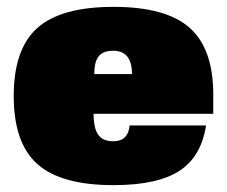

<svg xmlns="http://www.w3.org/2000/svg" viewBox="-20 -530 662 560"><path d="M602 -198H253Q253 -156 266.5 -137Q280 -118 310 -118Q354 -118 358 -164H581Q567 -73 503 -31.5Q439 10 311 10Q158 10 89 -51.5Q20 -113 20 -250Q20 -387 89 -448.5Q158 -510 311 -510Q464 -510 533 -449Q602 -388 602 -254ZM310 -382Q281 -382 268 -366Q255 -350 255 -314H365Q365 -382 310 -382Z"/></svg>

Font: Fivo Sans Modern ExtBlk
Style: Regular
Weight: 950
Designer: Alexander Slobzheninov
Foundry: Alexander Slobzheninov
Version: 1.0